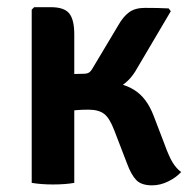

<svg xmlns="http://www.w3.org/2000/svg" viewBox="-20 -522 550 548"><path d="M192 0Q166 4.5 131 4.5Q98.5 4.5 70.5 0V-494.5L77.5 -501.5H125Q163.5 -501.5 177.8 -483.5Q192 -465.5 192 -424ZM449 -112Q462.5 -74.5 473 -57.8Q483.5 -41 497 -31Q483 -15.5 460.2 -4.2Q437.5 7 414 7Q383.5 7 369 -8Q354.5 -23 342.5 -55.5L306.5 -149Q293 -185 277.2 -197Q261.5 -209 232.5 -209Q215 -209 199.8 -207.8Q184.5 -206.5 167 -204.5L129.5 -200.5V-288H272.5Q326.5 -288 362.8 -265.5Q399 -243 418.5 -191.5ZM371 -326.5Q350 -288 314.5 -270Q279 -252 227.5 -252H143V-309.5L219 -311.5Q228.5 -311.5 234 -315Q239.5 -318.5 244.5 -327.5L318 -450.5Q331.5 -474.5 348.5 -487Q365.5 -499.5 393.5 -499.5Q413 -499.5 428.5 -499.2Q444 -499 461.5 -498L467.5 -490Z"/></svg>

Font: Signika Negative Light SemiBold
Style: Regular
Weight: 600
Version: Version 2.001